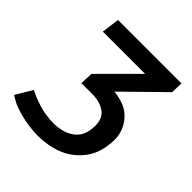

<svg xmlns="http://www.w3.org/2000/svg" viewBox="-230 -845 993 993"><g transform="rotate(45 266.5 -348.5)"><path d="M197 10Q270 10 332 -13Q394 -36 438.5 -88.5Q483 -141 492 -215Q495 -236 495 -255Q495 -309 466.5 -352Q438 -395 393 -414Q357 -428 318 -432L531 -641L533 -707H69L56 -609H365L169 -413L166 -342H247Q301 -342 337 -317Q373 -292 373 -238Q373 -156 319 -122Q275 -93 209 -93Q184 -93 152 -98Q120 -102 79 -117Q56 -124 17 -143L-37 -53Q-25 -45 7 -28Q95 8 197 10Z"/></g></svg>

Font: Brisa Sans Medium
Style: Italic
Weight: 600
Italic angle: -8°
Designer: Dalton Maag Ltd
Foundry: Dalton Maag Ltd
Version: Version 1.101;July 10, 2019;FontCreator 11.5.0.2425 64-bit